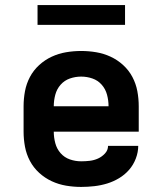

<svg xmlns="http://www.w3.org/2000/svg" viewBox="-20 -729 640 757"><path d="M300 8Q270 8 240.5 3Q211 -2 184 -14.5Q157 -27 134.5 -47.5Q112 -68 98 -94.5Q84 -121 78.5 -150.5Q73 -180 73 -210V-310Q73 -340 78.5 -369.5Q84 -399 98 -425.5Q112 -452 134.5 -472.5Q157 -493 184 -505.5Q211 -518 240.5 -523Q270 -528 300 -528Q330 -528 359.5 -523Q389 -518 416 -505.5Q443 -493 465.5 -472.5Q488 -452 502 -425.5Q516 -399 521.5 -369.5Q527 -340 527 -310V-210H192Q192 -187 198 -164.5Q204 -142 219 -125Q234 -108 255.5 -100.5Q277 -93 300 -93Q317 -93 334 -95Q351 -97 366.5 -104Q382 -111 394 -124Q406 -137 406 -154H525Q525 -129 515.5 -104Q506 -79 489 -59.5Q472 -40 449.5 -26.5Q427 -13 402.5 -5.5Q378 2 352 5Q326 8 300 8ZM192 -310H408Q408 -333 402 -355.5Q396 -378 381 -395Q366 -412 344.5 -419.5Q323 -427 300 -427Q277 -427 255.5 -419.5Q234 -412 219 -395Q204 -378 198 -355.5Q192 -333 192 -310ZM128 -631V-709H473V-631Z"/></svg>

Font: R Plex Mono
Style: Bold
Weight: 700
Monospace: yes
Designer: Belleve Invis
Foundry: Belleve Invis
Version: Version 31.8.0